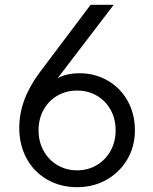

<svg xmlns="http://www.w3.org/2000/svg" viewBox="-20 -765 637 797"><path d="M60 -234Q60 -294 81.5 -351.5Q103 -409 146 -466L356 -745H452L193 -406L178 -397Q199 -432 231.5 -446.5Q264 -461 310 -461Q374 -461 427 -430.5Q480 -400 510 -346Q540 -292 540 -224Q540 -157 508.5 -103.5Q477 -50 422.5 -19Q368 12 300 12Q231 12 176 -19.5Q121 -51 90.5 -107Q60 -163 60 -234ZM460 -224Q460 -271 439.5 -308.5Q419 -346 382.5 -367.5Q346 -389 300 -389Q254 -389 217.5 -367.5Q181 -346 160.5 -308.5Q140 -271 140 -224Q140 -177 161 -139Q182 -101 218.5 -79.5Q255 -58 300 -58Q345 -58 381.5 -79.5Q418 -101 439 -139Q460 -177 460 -224Z"/></svg>

Font: Trafiko Sans Variable
Style: Regular
Weight: 400
Designer: Gumpita Rahayu / Trafiko
Foundry: Tokotype / Trafiko
Version: Version 0.001;FEAKit 1.0